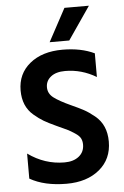

<svg xmlns="http://www.w3.org/2000/svg" viewBox="-60 -935 638 985"><g transform="rotate(-5 259.0 -442.0)"><path d="M219 -723 310 -892H436L320 -723ZM445 -646V-524Q370 -569 285 -569Q238 -569 211.5 -548Q185 -527 185 -494Q185 -461 213.5 -439.5Q242 -418 299 -392Q339 -374 364 -360.5Q389 -347 418.5 -323Q448 -299 462.5 -265.5Q477 -232 477 -189Q477 -99 412.5 -45.5Q348 8 243 8Q129 8 54 -35V-164Q140 -102 242 -102Q288 -102 316 -124.5Q344 -147 344 -185Q344 -203 337 -217Q330 -231 308.5 -245Q287 -259 275.5 -265Q264 -271 228 -287Q218 -292 213 -294Q176 -311 153 -324.5Q130 -338 103 -361Q76 -384 62.5 -416Q49 -448 49 -489Q49 -575 112.5 -627Q176 -679 281 -679Q376 -679 445 -646Z"/></g></svg>

Font: Hind SemiBold
Style: Regular
Weight: 600
Designer: Manushi Parikh, Satya Rajpurohit
Foundry: Indian Type Foundry
Version: Version 2.001;PS 1.0;hotconv 1.0.79;makeotf.lib2.5.61930; tt